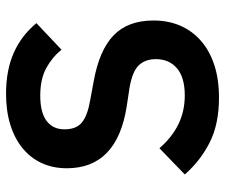

<svg xmlns="http://www.w3.org/2000/svg" viewBox="-76 -674 762 651"><g transform="rotate(-90 305.5 -349.0)"><path d="M299 12Q209 12 146.5 -20Q84 -52 39 -104L128 -190Q164 -148 208.5 -126Q253 -104 307 -104Q368 -104 399 -130.5Q430 -157 430 -202Q430 -237 410 -259Q390 -281 335 -291L269 -301Q60 -334 60 -504Q60 -551 77.5 -589Q95 -627 128 -654Q161 -681 207.5 -695.5Q254 -710 313 -710Q392 -710 451 -684Q510 -658 552 -607L462 -522Q436 -554 399 -574Q362 -594 306 -594Q249 -594 220.5 -572.5Q192 -551 192 -512Q192 -472 215 -453Q238 -434 289 -425L354 -413Q460 -394 510.5 -345.5Q561 -297 561 -210Q561 -160 543.5 -119.5Q526 -79 492.5 -49.5Q459 -20 410.5 -4Q362 12 299 12Z"/></g></svg>

Font: IBM Plex Sans KR SemiBold
Style: Regular
Weight: 600
Designer: Mike Abbink; Paul van der Laan; Pieter van Rosmalen; Wujin Sim; Chorong Kim; Dohee Lee;
Foundry: Sandoll Inc.
Version: Version 1.000